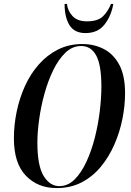

<svg xmlns="http://www.w3.org/2000/svg" viewBox="-20 -950 671 981"><path d="M269 11Q173 11 112 -52.5Q51 -116 51 -243Q51 -312 65.5 -381Q80 -450 108 -511.5Q136 -573 178.5 -621Q221 -669 276.5 -697Q332 -725 401 -725Q461 -725 510.5 -699.5Q560 -674 589.5 -619Q619 -564 619 -473Q619 -410 605.5 -342.5Q592 -275 564.5 -212Q537 -149 495.5 -98.5Q454 -48 397.5 -18.5Q341 11 269 11ZM283 1Q327 1 361.5 -33.5Q396 -68 422 -124.5Q448 -181 465 -248.5Q482 -316 490 -384Q498 -452 498 -508Q498 -618 471.5 -666.5Q445 -715 395 -715Q350 -715 314.5 -681Q279 -647 252 -591.5Q225 -536 207 -470.5Q189 -405 180 -339.5Q171 -274 171 -221Q171 -103 203 -51Q235 1 283 1ZM417 -781Q360 -781 335 -821.5Q310 -862 310 -930H322Q326 -894 351 -867.5Q376 -841 424 -841Q480 -841 506 -866.5Q532 -892 547 -930H559Q548 -867 513.5 -824Q479 -781 417 -781Z"/></svg>

Font: Noto Serif Display ExtraCondensed SemiBold
Style: Italic
Weight: 600
Width: 2
Italic angle: -12°
Designer: Monotype Design Team
Foundry: Monotype Imaging Inc.
Version: Version 2.009